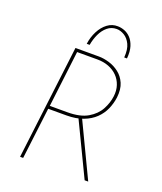

<svg xmlns="http://www.w3.org/2000/svg" viewBox="-162 -1008 940 1112"><g transform="rotate(20 308.5 -452.0)"><path d="M326 -702Q356 -702 390 -692Q424 -682 452.5 -660Q481 -638 496.5 -602.5Q512 -567 506 -515Q501 -477 485.5 -441.5Q470 -406 441 -378Q412 -350 368.5 -333.5Q325 -317 266 -317H154L115 0H96L182 -702ZM265 -336Q344 -336 390.5 -363.5Q437 -391 459 -432Q481 -473 486 -514Q491 -551 480.5 -582.5Q470 -614 447.5 -636.5Q425 -659 393.5 -671Q362 -683 324 -683H199L157 -336ZM356 -335 516 0H494L333 -335ZM370 -904Q390 -904 411.5 -896Q433 -888 450.5 -869.5Q468 -851 477.5 -821Q487 -791 483 -747H466Q470 -797 455.5 -827.5Q441 -858 417 -872.5Q393 -887 369 -887Q337 -887 313 -867Q289 -847 274 -815Q259 -783 253 -747H235Q241 -790 259.5 -826Q278 -862 306.5 -883.5Q335 -905 370 -904Z"/></g></svg>

Font: Josefin Sans Thin Thin
Style: Italic
Weight: 250
Italic angle: -7°
Version: Version 2.000